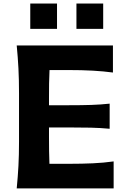

<svg xmlns="http://www.w3.org/2000/svg" viewBox="-20 -1040 703 1060"><path d="M72.3 0Q78.6 -64 81.8 -123.8Q85 -183.6 85 -257.8V-524.9Q85 -601.1 81.8 -662.4Q78.6 -723.6 72.3 -789.1H603.5V-639.6Q551.8 -646.5 492.7 -649.9Q433.6 -653.3 353.5 -653.3H253.4Q251.5 -616.2 251 -578.9Q250.5 -541.5 250.5 -498.5V-459H357.9Q431.2 -459 483.6 -460.7Q536.1 -462.4 585.4 -467.8V-329.1Q533.7 -334 481.2 -335.2Q428.7 -336.4 357.4 -336.4H250.5V-284.7Q250.5 -243.7 251 -207.5Q251.5 -171.4 252.9 -135.7H365.2Q432.1 -135.7 492.2 -138.4Q552.2 -141.1 607.4 -148.9V0ZM402 -1020.4H549.7V-880.8H402ZM147.1 -1020.4H294.8V-880.8H147.1Z"/></svg>

Font: Pinar-DS3-FD Bold
Style: Regular
Weight: 700
Designer: Amin Abedi
Version: Version 3.000